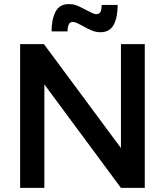

<svg xmlns="http://www.w3.org/2000/svg" viewBox="-20 -915 818 935"><path d="M569 -700V-194L194 -700H78V0H196V-504L569 0H685V-700ZM534 -795C547 -820 553 -852 553 -891H475C475 -876 473 -865 470 -858C466 -850 459 -846 448 -846C443 -846 436 -848 428 -852C419 -856 411 -860 402 -865C382 -876 366 -883 355 -888C343 -893 330 -895 315 -895C285 -895 264 -883 251 -859C238 -834 231 -802 231 -762H309C309 -777 311 -788 315 -796C318 -804 325 -808 336 -808C341 -808 348 -806 357 -802C365 -798 373 -794 382 -789C400 -779 415 -771 428 -766C441 -761 454 -758 469 -758C499 -758 521 -770 534 -795Z"/></svg>

Font: Argentum Sans
Style: Regular
Weight: 400
Designer: Julieta Ulanovsky
Foundry: Julieta Ulanovsky
Version: Version 5.001;March 29, 2019;FontCreator 11.5.0.2425 64-bit